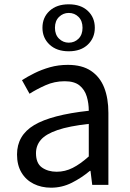

<svg xmlns="http://www.w3.org/2000/svg" viewBox="-20 -858 603 891"><path d="M217 13Q172 13 136 -5Q100 -23 79.5 -57.5Q59 -92 59 -141Q59 -230 138.5 -277.5Q218 -325 392 -344Q392 -379 382.5 -410.5Q373 -442 349 -461.5Q325 -481 280 -481Q233 -481 191.5 -462.5Q150 -444 117 -423L82 -486Q107 -502 140 -518.5Q173 -535 212 -546Q251 -557 295 -557Q361 -557 402.5 -529Q444 -501 463.5 -451.5Q483 -402 483 -334V0H408L400 -65H397Q359 -33 313.5 -10Q268 13 217 13ZM243 -61Q282 -61 317.5 -79Q353 -97 392 -132V-283Q301 -273 247 -254.5Q193 -236 170 -209.5Q147 -183 147 -147Q147 -100 175 -80.5Q203 -61 243 -61ZM299 -620Q243 -620 210 -651Q177 -682 177 -729Q177 -777 210 -807.5Q243 -838 299 -838Q355 -838 387.5 -807.5Q420 -777 420 -729Q420 -682 387.5 -651Q355 -620 299 -620ZM299 -660Q326 -660 344.5 -678.5Q363 -697 363 -729Q363 -761 344.5 -779.5Q326 -798 299 -798Q273 -798 254 -779.5Q235 -761 235 -729Q235 -697 254 -678.5Q273 -660 299 -660Z"/></svg>

Font: Noto Sans TC
Style: Regular
Weight: 400
Designer: Ryoko NISHIZUKA  (kana, bopomofo & ideographs); Paul D. Hunt (Latin, Greek & Cyrillic); Sandoll Communications , Soo-you
Foundry: Adobe
Version: Version 2.004-H2;hotconv 1.0.118;makeotfexe 2.5.65603